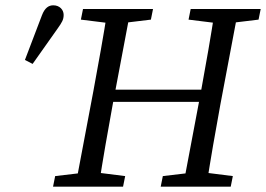

<svg xmlns="http://www.w3.org/2000/svg" viewBox="-20 -704 1003 724"><path d="M180 0H444L452 -40L333 -55H315L188 -40L180 0ZM264 0H352C368 -103 386 -207 405 -310L473 -670H386C370 -567 351 -463 332 -360L264 0ZM285 -630 406 -615H425L549 -630L557 -670H293L285 -630ZM357 -320H771L779 -366H367L357 -320ZM586 0H850L858 -40L739 -55H721L594 -40L586 0ZM670 0H758C774 -103 792 -207 811 -310L879 -670H791C775 -567 757 -463 738 -360L670 0ZM691 -630 812 -615H831L955 -630L963 -670H699L691 -630ZM74 -478 103 -463C134 -507 166 -552 197 -596C214 -620 220 -630 220 -648C220 -667 205 -684 181 -684C164 -684 149 -675 138 -646C117 -590 95 -534 74 -478Z"/></svg>

Font: Source Serif Variable
Style: Italic
Weight: 389
Italic angle: -12°
Designer: Frank Grießhammer
Foundry: Adobe Systems Incorporated
Version: Version 3.001;hotconv 1.0.111;makeotfexe 2.5.65597